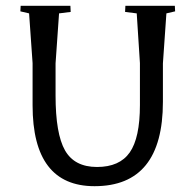

<svg xmlns="http://www.w3.org/2000/svg" viewBox="-20 -625 672 660"><path d="M183 -579 171 -407V-297Q171 -165 203.5 -108Q236 -51 313.5 -51Q391 -51 426 -101Q461 -151 461 -264V-408L450 -579L410 -584L411 -605H581L582 -586L552 -579L540 -407V-275Q540 15 305 15Q92 15 92 -263V-408L80 -579L50 -586L51 -605H222L223 -584Z"/></svg>

Font: Balthazar
Style: Regular
Weight: 400
Designer: Dario Manuel Muhafara
Foundry: Dario Manuel Muhafara
Version: Version 1.000